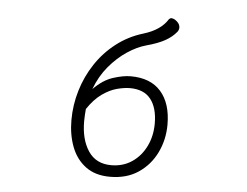

<svg xmlns="http://www.w3.org/2000/svg" viewBox="-52 -778 1103 857"><g transform="rotate(5 500.0 -349.5)"><path d="M358 -368Q400 -411 445 -425.5Q490 -440 524 -440Q613 -440 659.5 -387Q706 -334 706 -239Q706 -172 678 -114Q650 -56 597.5 -20.5Q545 15 470 15Q404 15 361 -17Q318 -49 297.5 -103Q277 -157 277 -222Q277 -290 296.5 -355Q316 -420 353 -476Q390 -532 443.5 -573.5Q497 -615 564 -635Q640 -658 671 -708Q676 -714 682 -714Q694 -714 707.5 -702Q721 -690 721 -675Q721 -666 715 -657Q695 -632 663.5 -614.5Q632 -597 580 -583Q540 -572 497 -543.5Q454 -515 417 -471Q380 -427 358 -368ZM337 -277Q336 -266 335 -251Q334 -236 334 -222Q334 -140 368.5 -88.5Q403 -37 471 -37Q524 -37 564 -64Q604 -91 626.5 -137Q649 -183 649 -239Q649 -309 618.5 -348Q588 -387 525 -387Q500 -387 467.5 -378.5Q435 -370 401 -346Q367 -322 337 -277Z"/></g></svg>

Font: Moon Stars Kai T HW Light
Style: Regular
Weight: 300
Designer: GuiWonder
Version: Version 1.101